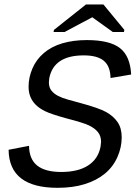

<svg xmlns="http://www.w3.org/2000/svg" viewBox="-20 -853 640 882"><path d="M244.6 9.8Q21.5 9.8 19.5 -165L113.3 -183.1Q114.3 -121.1 151.4 -92Q188.5 -63 261.2 -63Q338.9 -63 385 -93Q431.2 -123 441.9 -179.2L444.3 -201.2Q444.3 -228.5 429.4 -246.6Q414.6 -264.6 388.2 -277.1Q361.8 -289.6 285.6 -309.1Q214.8 -328.6 188 -341.8Q161.1 -355 144.8 -371.1Q128.4 -387.2 119.9 -407.7Q111.3 -428.2 111.3 -455.1Q111.3 -497.1 128.9 -538.3Q146.5 -579.6 181.4 -609.4Q216.3 -639.2 266.6 -654.1Q316.9 -668.9 378.9 -668.9Q483.4 -668.9 530.8 -632.3Q578.1 -595.7 582.5 -510.7L487.8 -494.6Q486.8 -548.8 457 -573.7Q427.2 -598.6 364.7 -598.6Q227.5 -598.6 206.5 -494.6L204.6 -474.6Q204.6 -451.7 216.1 -437Q227.5 -422.4 247.1 -412.4Q266.6 -402.3 292.5 -395.3Q318.4 -388.2 347.2 -380.4Q434.1 -356.9 467.5 -338.4Q501 -319.8 520 -292.2Q539.1 -264.6 539.1 -222.2Q539.1 -175.3 519 -130.6Q499 -85.9 461.2 -54.9Q423.3 -23.9 369.1 -7.1Q314.9 9.8 244.6 9.8ZM551.3 -715.8 549.3 -706.1H498L404.3 -773.4H403.3L276.9 -706.1H226.1L228 -715.8L375 -832.5H455.1Z"/></svg>

Font: Liberation Mono
Style: Italic
Weight: 400
Italic angle: -12°
Monospace: yes
Designer: Steve Matteson
Foundry: Ascender Corporation
Version: Version 2.1.5